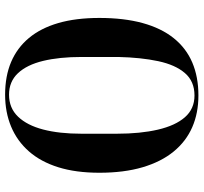

<svg xmlns="http://www.w3.org/2000/svg" viewBox="-42 -720 778 733"><g transform="rotate(-90 346.5 -354.0)"><path d="M348 15Q281 15 227 -8.5Q173 -32 134 -79.5Q95 -127 74 -198Q53 -269 53 -363Q53 -453 74 -520Q95 -587 134.5 -632Q174 -677 229 -700Q284 -723 351 -723Q422 -723 476 -700Q530 -677 567.5 -632Q605 -587 624.5 -520Q644 -453 644 -363Q644 -269 624.5 -198Q605 -127 567 -79.5Q529 -32 474 -8.5Q419 15 348 15ZM348 0Q402 0 433.5 -36.5Q465 -73 479 -138.5Q493 -204 495 -291V-431Q495 -516 480 -578Q465 -640 433 -674Q401 -708 351 -708Q300 -708 267 -673.5Q234 -639 218 -577.5Q202 -516 202 -432V-296Q202 -207 217.5 -140Q233 -73 265 -36.5Q297 0 348 0Z"/></g></svg>

Font: Kalnia Medium
Style: Regular
Weight: 500
Designer: Frida Medrano
Foundry: Frida Medrano
Version: Version 1.105